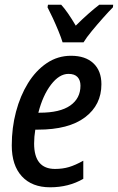

<svg xmlns="http://www.w3.org/2000/svg" viewBox="-20 -786 501 816"><path d="M193 10Q116 10 73 -36.5Q30 -83 30 -168Q30 -243 48 -311Q66 -379 99 -432.5Q132 -486 178.5 -517.5Q225 -549 282 -549Q343 -549 377 -517Q411 -485 411 -428Q411 -340 341.5 -287.5Q272 -235 141 -235H130Q125 -205 125 -176Q125 -68 214 -68Q246 -68 273 -76Q300 -84 334 -103V-26Q272 10 193 10ZM149 -307Q235 -307 278.5 -337.5Q322 -368 322 -422Q322 -445 309.5 -458.5Q297 -472 271 -472Q232 -472 197 -426.5Q162 -381 143 -307ZM246 -606Q240 -626 228.5 -654Q217 -682 204.5 -709Q192 -736 182 -755L184 -766H240Q253 -752 269 -729Q285 -706 302 -677Q329 -704 354.5 -726.5Q380 -749 402 -766H461L460 -755Q444 -739 419 -711Q394 -683 370.5 -654.5Q347 -626 335 -606Z"/></svg>

Font: Noto Sans Condensed Medium
Style: Italic
Weight: 500
Width: 3
Italic angle: -12°
Designer: Monotype Design Team
Foundry: Monotype Imaging Inc.
Version: Version 2.013; ttfautohint (v1.8.4.7-5d5b)